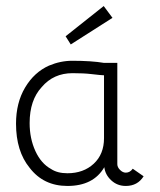

<svg xmlns="http://www.w3.org/2000/svg" viewBox="-20 -607 530 635"><path d="M352 -548 214 -460 197 -487 323 -587ZM368 -64Q368 -54 377 -45Q386 -36 396 -36Q410 -36 419 -49L455 -24Q435 8 396 8Q368 8 348 -10.5Q328 -29 325 -54Q289 8 203 8Q124 8 78 -52Q33 -107 33 -198Q33 -267 63 -317.5Q93 -368 142 -390Q180 -406 219 -406Q283 -406 324 -399H368ZM203 -34Q256 -34 290 -65.5Q324 -97 324 -150V-358Q316 -358 282 -362Q257 -365 220 -365Q157 -365 118 -319Q78 -276 78 -200Q78 -149 97 -107.5Q116 -66 149 -48Q170 -34 203 -34Z"/></svg>

Font: Bhavuka
Style: Regular
Weight: 400
Version: 2.94.0; ttfautohint (v1.2) -l 7 -r 28 -G 50 -x 13 -D deva -f